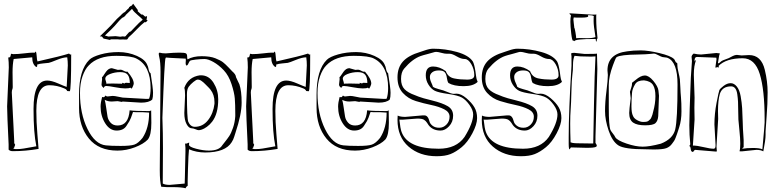

<svg xmlns="http://www.w3.org/2000/svg" viewBox="-20 -791 4133 1025"><path d="M39 -504 51 -502Q75 -502 108 -506Q141 -510 155 -510H166L168 -513L171 -516Q175 -509 176 -490Q177 -471 180 -463Q309 -492 348 -505Q351 -504 352.5 -501.5Q354 -499 355 -499Q355 -500 357 -500Q359 -500 360 -501Q360 -304 352 -304L339 -305Q338 -306 337.5 -307.5Q337 -309 336 -310Q332 -316 323 -319Q284 -336 243 -336Q174 -336 174 -199Q174 -140 179.5 -75.5Q185 -11 186 4Q116 16 48 16Q34 16 26 8V-20Q18 -182 18 -223L27 -431Q27 -460 24 -484Q32 -484 34 -487Q36 -490 37 -495.5Q38 -501 39 -504ZM336 -327 342 -442Q342 -464 339 -485Q317 -485 283 -471Q249 -457 240.5 -455.5Q232 -454 211 -452.5Q190 -451 178 -446V-444L179 -440Q179 -435 174 -433Q152 -447 152 -485L53 -476Q47 -447 47 -405L48 -325L46 -312V-316Q43 -308 43 -297L49 -176Q50 -153 52 -118Q56 -46 56 -36V-27L61 -18L54 1Q52 1 50 -3V-1Q50 5 69 5Q88 5 106 2Q127 -1 174 -10Q159 -81 159 -210Q159 -361 232 -361Q255 -361 290.5 -345.5Q326 -330 336 -327Z M768 -682Q760 -672 756.5 -672Q753 -672 752 -673Q736 -661 711 -635Q683 -606 670 -595Q668 -595 664 -587.5Q660 -580 657 -580H640Q639 -581 636.5 -580.5Q634 -580 626 -580H621Q612 -580 611 -581H571L569 -579L570 -578H564Q563 -579 560.5 -579Q558 -579 557 -580L533 -585L524 -596L513 -597L538 -621Q570 -651 604 -690L629 -713L628 -714L632 -716Q632 -718 633 -718L637 -720Q637 -722 641.5 -724Q646 -726 649 -729Q652 -732 656 -737Q662 -743 669 -749L668 -751Q677 -760 682 -760L691 -771L716 -737L715 -731L735 -713L738 -714Q743 -714 755 -702L765 -705L764 -694Q764 -691 761 -688ZM597 -598 622 -595 636 -597Q637 -596 647 -596L652 -599Q652 -600 653 -601L667 -617Q673 -623 678 -623L701 -647Q723 -671 742 -686L731 -697Q727 -701 716 -710Q692 -730 687 -741L684 -743Q679 -737 673 -732L649 -709L650 -707L636 -697V-698Q632 -696 626 -690L616 -680Q589 -648 573.5 -633.5Q558 -619 549 -610L540 -601L553 -598Q555 -596 557 -596L578 -597Q586 -598 597 -598ZM630 -247 608 -251 577 -249Q556 -249 539 -258Q543 -244 547 -215.5Q551 -187 554 -169Q557 -151 570.5 -136Q584 -121 608 -121Q666 -121 672 -202Q700 -198 774 -198Q783 -198 787 -202L788 -135Q788 -69 769 -46Q746 -22 700 -4.5Q654 13 607 13Q507 13 454.5 -51.5Q402 -116 402 -215V-286Q402 -418 457 -472Q473 -488 517 -500.5Q561 -513 613 -513Q665 -513 711 -492.5Q757 -472 767 -442Q770 -437 772 -427Q776 -404 784 -400Q797 -319 797 -295.5Q797 -272 793 -260Q776 -243 733 -243L635 -249ZM525 -273 533 -272Q538 -272 543 -281Q548 -276 554 -276L581 -279Q592 -279 612 -274.5Q632 -270 635 -270L761 -263Q774 -263 776 -264Q784 -286 784 -321Q784 -440 709 -478Q682 -493 601 -493Q502 -493 454 -442Q434 -422 420.5 -384Q407 -346 407 -294Q407 -184 447 -102.5Q487 -21 545 -15Q572 -12 624 -12Q676 -12 697 -19Q718 -26 741 -55Q776 -108 776 -190Q750 -192 742 -192H706Q697 -192 690 -193Q678 -156 671 -144.5Q664 -133 655 -119Q639 -94 602.5 -94Q566 -94 541.5 -133Q517 -172 517 -222Q517 -243 525 -273ZM609 -418 624 -419Q630 -419 640 -413.5Q650 -408 654.5 -408Q659 -408 660 -409Q694 -370 694 -345Q694 -340 689 -329Q684 -318 682.5 -318Q681 -318 676 -323Q669 -319 648.5 -319Q628 -319 593.5 -325.5Q559 -332 547.5 -332Q536 -332 534 -321Q533 -322 530 -325Q522 -331 522 -340L525 -368Q525 -377 524 -378Q531 -384 535 -392L546 -408Q560 -427 577 -427ZM653 -349 673 -348Q673 -377 662 -391.5Q651 -406 622 -406Q593 -406 567.5 -396Q542 -386 542 -371Q542 -367 545 -358.5Q548 -350 548 -344Q549 -345 585 -345Q621 -345 632 -344Q633 -345 633 -346Q632 -346 632 -347V-349Q645 -346 646 -345Q646 -349 653 -349Z M1220 -410Q1239 -394 1240 -379Q1242 -373 1249.5 -358.5Q1257 -344 1258 -341Q1270 -305 1270 -243Q1270 -181 1237 -82Q1235 -77 1230.5 -61.5Q1226 -46 1217 -32Q1183 23 1075 23Q1029 23 989 6Q986 29 983.5 111.5Q981 194 982 201Q973 206 971 214Q948 208 905 208H871Q859 208 841 206Q833 180 833 117Q833 54 837 -407Q837 -461 830 -487Q827 -501 827.5 -505Q828 -509 832 -510Q844 -506 865 -506Q909 -510 937.5 -510Q966 -510 972.5 -506Q979 -502 979 -490.5Q979 -479 981 -474Q1011 -491 1056.5 -491Q1102 -491 1129.5 -480Q1157 -469 1170 -459Q1183 -449 1201 -430Q1219 -411 1220 -410ZM972 -469Q972 -477 971 -478Q956 -479 920 -480.5Q884 -482 866 -484Q865 -482 864 -481Q858 -474 847 -162Q850 -80 850 0L849 162V189Q862 196 886 196L966 189L967 155Q970 50 970 21V-2Q970 -11 968 -25Q969 -24 972.5 -24Q976 -24 990 -30Q989 -23 989 -18Q989 -7 1027 3Q1065 13 1095 13Q1150 13 1167 -16Q1169 -19 1181.5 -34.5Q1194 -50 1204 -65Q1214 -80 1224 -109Q1234 -138 1236 -171V-182Q1236 -234 1233.5 -265Q1231 -296 1216 -342Q1201 -388 1174.5 -416Q1148 -444 1119.5 -460Q1091 -476 1072 -476Q1053 -476 1025.5 -473Q998 -470 994 -466Q990 -462 985.5 -451.5Q981 -441 975 -441Q971 -445 971 -454ZM968 -281Q968 -310 964 -322Q985 -380 1047 -389H1053Q1095 -389 1120 -349Q1145 -309 1145 -261Q1145 -184 1113 -142Q1100 -125 1084.5 -114Q1069 -103 1058 -99.5Q1047 -96 1041 -96Q1035 -96 1023.5 -101Q1012 -106 1004 -106Q988 -106 976 -128.5Q964 -151 964 -188ZM1020 -114Q1063 -114 1091 -150Q1119 -186 1125 -237V-246Q1125 -285 1104 -312Q1097 -321 1088.5 -329Q1080 -337 1074.5 -343Q1069 -349 1065.5 -351.5Q1062 -354 1057 -358Q1052 -362 1047 -364Q1042 -366 1035 -366Q1028 -366 1012.5 -353.5Q997 -341 987.5 -328Q978 -315 978 -289Q978 -160 985 -141Q997 -114 1020 -114Z M1315 -504 1327 -502Q1351 -502 1384 -506Q1417 -510 1431 -510H1442L1444 -513L1447 -516Q1451 -509 1452 -490Q1453 -471 1456 -463Q1585 -492 1624 -505Q1627 -504 1628.5 -501.5Q1630 -499 1631 -499Q1631 -500 1633 -500Q1635 -500 1636 -501Q1636 -304 1628 -304L1615 -305Q1614 -306 1613.5 -307.5Q1613 -309 1612 -310Q1608 -316 1599 -319Q1560 -336 1519 -336Q1450 -336 1450 -199Q1450 -140 1455.5 -75.5Q1461 -11 1462 4Q1392 16 1324 16Q1310 16 1302 8V-20Q1294 -182 1294 -223L1303 -431Q1303 -460 1300 -484Q1308 -484 1310 -487Q1312 -490 1313 -495.5Q1314 -501 1315 -504ZM1612 -327 1618 -442Q1618 -464 1615 -485Q1593 -485 1559 -471Q1525 -457 1516.5 -455.5Q1508 -454 1487 -452.5Q1466 -451 1454 -446V-444L1455 -440Q1455 -435 1450 -433Q1428 -447 1428 -485L1329 -476Q1323 -447 1323 -405L1324 -325L1322 -312V-316Q1319 -308 1319 -297L1325 -176Q1326 -153 1328 -118Q1332 -46 1332 -36V-27L1337 -18L1330 1Q1328 1 1326 -3V-1Q1326 5 1345 5Q1364 5 1382 2Q1403 -1 1450 -10Q1435 -81 1435 -210Q1435 -361 1508 -361Q1531 -361 1566.5 -345.5Q1602 -330 1612 -327Z M1898 -247 1876 -251 1845 -249Q1824 -249 1807 -258Q1811 -244 1815 -215.5Q1819 -187 1822 -169Q1825 -151 1838.5 -136Q1852 -121 1876 -121Q1934 -121 1940 -202Q1968 -198 2042 -198Q2051 -198 2055 -202L2056 -135Q2056 -69 2037 -46Q2014 -22 1968 -4.5Q1922 13 1875 13Q1775 13 1722.5 -51.5Q1670 -116 1670 -215V-286Q1670 -418 1725 -472Q1741 -488 1785 -500.5Q1829 -513 1881 -513Q1933 -513 1979 -492.5Q2025 -472 2035 -442Q2038 -437 2040 -427Q2044 -405 2052 -400Q2065 -319 2065 -295.5Q2065 -272 2061 -260Q2044 -243 2001 -243L1903 -249ZM1793 -273 1801 -272Q1806 -272 1811 -281Q1816 -276 1822 -276L1849 -279Q1860 -279 1880 -274.5Q1900 -270 1903 -270L2029 -263Q2042 -263 2044 -264Q2052 -286 2052 -321Q2052 -440 1977 -478Q1950 -493 1869 -493Q1770 -493 1722 -442Q1702 -422 1688.5 -384Q1675 -346 1675 -294Q1675 -184 1715 -102.5Q1755 -21 1813 -15Q1840 -12 1892 -12Q1944 -12 1965 -19Q1986 -26 2009 -55Q2044 -108 2044 -190Q2018 -192 2010 -192H1974Q1965 -192 1958 -193Q1946 -156 1939 -144.5Q1932 -133 1923 -119Q1907 -94 1870.5 -94Q1834 -94 1809.5 -133Q1785 -172 1785 -222Q1785 -243 1793 -273ZM1877 -418 1892 -419Q1898 -419 1908 -413.5Q1918 -408 1922.5 -408Q1927 -408 1928 -409Q1962 -370 1962 -345Q1962 -340 1957 -329Q1952 -318 1950.5 -318Q1949 -318 1944 -323Q1937 -319 1916.5 -319Q1896 -319 1861.5 -325.5Q1827 -332 1815.5 -332Q1804 -332 1802 -321Q1801 -322 1798 -325Q1790 -331 1790 -340L1793 -368Q1793 -377 1792 -378Q1798 -384 1803 -392L1814 -408Q1828 -427 1845 -427ZM1921 -349 1941 -348Q1941 -377 1930 -391.5Q1919 -406 1890 -406Q1861 -406 1835.5 -396Q1810 -386 1810 -371Q1810 -367 1813 -358.5Q1816 -350 1816 -344Q1817 -345 1853 -345Q1889 -345 1900 -344Q1901 -345 1901 -346Q1900 -346 1900 -347V-349Q1913 -346 1914 -345Q1914 -349 1921 -349Z M2403 -290 2417 -291Q2441 -291 2469.5 -267Q2498 -243 2512.5 -218.5Q2527 -194 2527 -160.5Q2527 -127 2501.5 -79Q2476 -31 2445 -5.5Q2414 20 2385 31.5Q2356 43 2311 43Q2220 43 2161 -8.5Q2102 -60 2102 -152Q2102 -155 2102.5 -162.5Q2103 -170 2103 -174Q2117 -167 2144 -167L2236 -175H2246Q2265 -175 2273 -142Q2276 -130 2289.5 -119.5Q2303 -109 2325 -109Q2347 -109 2363.5 -126Q2380 -143 2380 -168Q2380 -193 2351.5 -207.5Q2323 -222 2282 -230.5Q2241 -239 2200 -251.5Q2159 -264 2130.5 -295Q2102 -326 2102 -378Q2102 -430 2131 -462.5Q2160 -495 2224 -514Q2231 -516 2245 -521Q2273 -531 2292 -531Q2357 -531 2419.5 -513.5Q2482 -496 2504 -463Q2512 -449 2518 -411L2522 -382Q2523 -369 2530 -354Q2507 -331 2455 -331Q2403 -331 2374 -348Q2368 -357 2365.5 -376Q2363 -395 2354.5 -405Q2346 -415 2323 -415Q2300 -415 2287.5 -405Q2275 -395 2275 -380.5Q2275 -366 2282.5 -350Q2290 -334 2291 -328Q2300 -321 2321 -315.5Q2342 -310 2346 -308.5Q2350 -307 2363 -302Q2390 -290 2403 -290ZM2208 -158 2129 -152H2120Q2113 -152 2112 -153Q2117 -104 2124 -86Q2157 3 2322 3Q2416 3 2460 -60Q2506 -134 2506 -180Q2506 -203 2486.5 -230.5Q2467 -258 2446 -270Q2425 -282 2372.5 -289.5Q2320 -297 2301 -306.5Q2282 -316 2267.5 -339Q2253 -362 2253 -389Q2253 -436 2292 -436Q2326 -436 2360 -411Q2372 -378 2406 -372Q2436 -366 2474 -366Q2512 -366 2512 -389Q2512 -421 2496 -448.5Q2480 -476 2461 -476Q2442 -476 2418 -490Q2394 -504 2381 -504H2366Q2354 -504 2336 -509Q2318 -514 2309.5 -514Q2301 -514 2296.5 -512Q2292 -510 2264.5 -503Q2237 -496 2226 -492Q2181 -476 2137 -424Q2121 -405 2121 -369.5Q2121 -334 2139.5 -315Q2158 -296 2195 -283L2215 -275Q2232 -268 2287 -254.5Q2342 -241 2370.5 -224Q2399 -207 2399 -173.5Q2399 -140 2377.5 -117Q2356 -94 2332 -94Q2290 -94 2268 -123Q2266 -126 2259.5 -136Q2253 -146 2243 -152Q2233 -158 2208 -158Z M2853 -290 2867 -291Q2891 -291 2919.5 -267Q2948 -243 2962.5 -218.5Q2977 -194 2977 -160.5Q2977 -127 2951.5 -79Q2926 -31 2895 -5.5Q2864 20 2835 31.5Q2806 43 2761 43Q2670 43 2611 -8.5Q2552 -60 2552 -152Q2552 -155 2552.5 -162.5Q2553 -170 2553 -174Q2567 -167 2594 -167L2686 -175H2696Q2715 -175 2723 -142Q2726 -130 2739.5 -119.5Q2753 -109 2775 -109Q2797 -109 2813.5 -126Q2830 -143 2830 -168Q2830 -193 2801.5 -207.5Q2773 -222 2732 -230.5Q2691 -239 2650 -251.5Q2609 -264 2580.5 -295Q2552 -326 2552 -378Q2552 -430 2581 -462.5Q2610 -495 2674 -514Q2681 -516 2695 -521Q2723 -531 2742 -531Q2807 -531 2869.5 -513.5Q2932 -496 2954 -463Q2962 -449 2968 -411L2972 -382Q2973 -369 2980 -354Q2957 -331 2905 -331Q2853 -331 2824 -348Q2818 -357 2815.5 -376Q2813 -395 2804.5 -405Q2796 -415 2773 -415Q2750 -415 2737.5 -405Q2725 -395 2725 -380.5Q2725 -366 2732.5 -350Q2740 -334 2741 -328Q2750 -321 2771 -315.5Q2792 -310 2796 -308.5Q2800 -307 2813 -302Q2840 -290 2853 -290ZM2658 -158 2579 -152H2570Q2563 -152 2562 -153Q2567 -104 2574 -86Q2607 3 2772 3Q2866 3 2910 -60Q2956 -134 2956 -180Q2956 -203 2936.5 -230.5Q2917 -258 2896 -270Q2875 -282 2822.5 -289.5Q2770 -297 2751 -306.5Q2732 -316 2717.5 -339Q2703 -362 2703 -389Q2703 -436 2742 -436Q2776 -436 2810 -411Q2822 -378 2856 -372Q2886 -366 2924 -366Q2962 -366 2962 -389Q2962 -421 2946 -448.5Q2930 -476 2911 -476Q2892 -476 2868 -490Q2844 -504 2831 -504H2816Q2804 -504 2786 -509Q2768 -514 2759.5 -514Q2751 -514 2746.5 -512Q2742 -510 2714.5 -503Q2687 -496 2676 -492Q2631 -476 2587 -424Q2571 -405 2571 -369.5Q2571 -334 2589.5 -315Q2608 -296 2645 -283L2665 -275Q2682 -268 2737 -254.5Q2792 -241 2820.5 -224Q2849 -207 2849 -173.5Q2849 -140 2827.5 -117Q2806 -94 2782 -94Q2740 -94 2718 -123Q2716 -126 2709.5 -136Q2703 -146 2693 -152Q2683 -158 2658 -158Z M3045 -509 3101 -503Q3165 -503 3167 -505Q3169 -451 3169 -423L3159 -61V-28Q3160 -26 3163 -21.5Q3166 -17 3166 -13Q3166 -2 3122 -2H3107L3029 -4Q3025 -3 3024 1.5Q3023 6 3021 6Q3016 6 3016 -23V-59Q3016 -199 3031 -441V-490Q3031 -496 3029 -506Q3035 -509 3045 -509ZM3070 -26 3139 -25H3147Q3148 -71 3151 -235Q3154 -399 3159 -490Q3152 -489 3141 -489H3123Q3074 -489 3047 -493Q3039 -475 3039 -444.5Q3039 -414 3035.5 -391Q3032 -368 3030.5 -303Q3029 -238 3026.5 -206.5Q3024 -175 3024 -131Q3024 -87 3026 -31L3030 -30Q3031 -30 3037 -28Q3047 -26 3070 -26ZM3020 -720 3140 -713H3152Q3162 -713 3164 -714Q3163 -713 3163 -703V-689Q3163 -644 3170 -586Q3166 -584 3166 -578Q3166 -572 3164 -569Q3161 -569 3161 -574V-580Q3161 -583 3156 -583Q3047 -583 3047 -571Q3044 -574 3041 -574H3039Q3034 -574 3029.5 -612.5Q3025 -651 3025 -674.5Q3025 -698 3028 -707Q3028 -711 3024 -713.5Q3020 -716 3020 -720ZM3119 -710 3120 -704Q3120 -697 3082 -697Q3044 -697 3043 -698L3041 -688Q3042 -678 3043 -668Q3044 -658 3045 -651.5Q3046 -645 3046 -642Q3048 -642 3052 -618.5Q3056 -595 3056 -587L3074 -588L3114 -587Q3143 -587 3159 -593Q3149 -653 3149 -678.5Q3149 -704 3150 -705Q3143 -710 3123 -710Z M3225 -391 3223 -415Q3223 -504 3328 -517Q3361 -522 3400.5 -522Q3440 -522 3500.5 -507.5Q3561 -493 3578 -476Q3581 -474 3584.5 -465Q3588 -456 3593 -456Q3596 -454 3596 -450V-444Q3596 -430 3602 -405Q3608 -380 3609.5 -367.5Q3611 -355 3612 -325.5Q3613 -296 3615.5 -270Q3618 -244 3618 -196.5Q3618 -149 3606 -112Q3605 -109 3600.5 -94.5Q3596 -80 3594 -75Q3592 -70 3587.5 -57.5Q3583 -45 3578.5 -38.5Q3574 -32 3568 -24Q3556 -7 3537 0Q3518 7 3469 7L3427 6Q3313 6 3281 -15Q3249 -36 3229.5 -93Q3210 -150 3210 -198Q3210 -246 3217.5 -304.5Q3225 -363 3225 -391ZM3597 -340Q3597 -461 3544 -482Q3540 -484 3531.5 -484.5Q3523 -485 3516.5 -486.5Q3510 -488 3494 -496.5Q3478 -505 3472 -505Q3466 -505 3449 -503Q3432 -501 3387 -500Q3292 -499 3272 -486Q3267 -482 3260.5 -464Q3254 -446 3252 -442Q3230 -383 3230 -337V-217Q3230 -119 3239 -97Q3243 -89 3252 -78Q3261 -67 3265 -58Q3276 -41 3325 -24.5Q3374 -8 3411 -8Q3448 -8 3508 -24Q3572 -49 3584.5 -99.5Q3597 -150 3597 -340ZM3347 -267 3343 -301Q3344 -306 3349 -320Q3354 -334 3354 -343V-349Q3358 -352 3373 -364Q3401 -388 3422.5 -388Q3444 -388 3468 -359Q3492 -330 3495 -308.5Q3498 -287 3498 -280L3494 -171Q3492 -146 3479.5 -134Q3467 -122 3424 -122Q3381 -122 3360 -136.5Q3339 -151 3339 -188Q3339 -203 3347 -267ZM3467 -195Q3479 -238 3479 -277.5Q3479 -317 3466 -337.5Q3453 -358 3418 -362Q3383 -362 3371 -342Q3355 -316 3354 -294Q3351 -259 3351 -223.5Q3351 -188 3359 -173Q3364 -159 3381.5 -149.5Q3399 -140 3412.5 -140Q3426 -140 3432.5 -141.5Q3439 -143 3444 -147.5Q3449 -152 3452 -155Q3455 -158 3458.5 -167Q3462 -176 3463 -179Q3464 -182 3467 -195Z M3814 -156 3805 -9Q3805 1 3807 17Q3806 18 3800 18L3691 9Q3687 10 3684 15Q3681 20 3679 20Q3669 20 3667.5 5Q3666 -10 3660 -11Q3660 -13 3662.5 -15.5Q3665 -18 3665 -22Q3660 -71 3660 -122Q3660 -173 3668 -376L3674 -465Q3672 -479 3672 -487.5Q3672 -496 3683 -505Q3705 -500 3723 -500L3804 -508Q3809 -508 3823 -506Q3819 -497 3816.5 -478Q3814 -459 3813 -456V-453Q3820 -453 3832 -465Q3838 -469 3851.5 -473.5Q3865 -478 3870 -480.5Q3875 -483 3881.5 -486.5Q3888 -490 3892 -492Q3904 -498 3914 -498L3939 -495L3979 -497Q4044 -497 4063 -418Q4078 -356 4078 -297.5Q4078 -239 4072.5 -168Q4067 -97 4067 -89V-71Q4067 -43 4055 17Q4041 9 4018 9L3941 17H3934Q3929 17 3928 16Q3932 3 3932 -24Q3932 -51 3927.5 -94Q3923 -137 3922 -152.5Q3921 -168 3921 -198Q3921 -228 3920 -247.5Q3919 -267 3916 -288Q3910 -330 3883 -330Q3836 -330 3823 -290Q3813 -256 3813 -197ZM4050 6Q4062 -126 4062 -137V-155Q4062 -312 4036 -396Q4010 -480 3945 -480Q3857 -480 3816 -439L3818 -433Q3817 -432 3817 -431Q3811 -431 3811 -433L3801 -430Q3800 -430 3799 -431L3805 -474L3804 -483L3701 -487Q3688 -487 3688 -468Q3689 -467 3689 -465Q3689 -463 3690 -462Q3691 -463 3691.5 -466.5Q3692 -470 3696 -470Q3684 -441 3684 -392L3688 -269L3687 -216L3688 -153L3679 -14Q3701 -14 3736.5 -5.5Q3772 3 3790 3Q3800 3 3800 -14Q3800 -17 3800 -18L3794 -127Q3794 -184 3805.5 -243Q3817 -302 3820.5 -310Q3824 -318 3843 -332.5Q3862 -347 3880.5 -347Q3899 -347 3913.5 -329Q3928 -311 3934 -277.5Q3940 -244 3942 -213.5Q3944 -183 3945 -140Q3946 -97 3948 -75.5Q3950 -54 3950 -43V-6Q3950 -4 3946.5 -2.5Q3943 -1 3943 3Q3966 -1 4000.5 -1Q4035 -1 4050 6Z"/></svg>

Font: Londrina Sketch
Style: Regular
Weight: 400
Designer: Marcelo Magalhaes
Foundry: Marcelo Magalhaes
Version: Version 1.001 2011